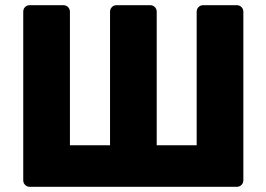

<svg xmlns="http://www.w3.org/2000/svg" viewBox="-20 -720 1027 740"><path d="M94.8 0Q84.1 0 76.9 -7.2Q69.6 -14.5 69.6 -25.1V-674.9Q69.6 -686.1 76.9 -693.1Q84.1 -700 94.8 -700H224Q235 -700 242.2 -692.8Q249.5 -685.5 249.5 -674.9V-160H404.1V-674.9Q404.1 -685.5 411.4 -692.8Q418.6 -700 429.3 -700H558.5Q569.5 -700 576.7 -692.8Q584 -685.5 584 -674.9V-160H738V-674.9Q738 -685.5 745.3 -692.8Q752.5 -700 763.1 -700H892.4Q903.4 -700 910.6 -692.8Q917.9 -685.5 917.9 -674.9V-25.1Q917.9 -14.5 910.6 -7.2Q903.4 0 892.4 0Z"/></svg>

Font: Rubik Light
Style: Regular
Weight: 300
Designer: Hubert and Fischer
Foundry: Hubert and Fischer
Version: Version 2.300;gftools[0.9.30]